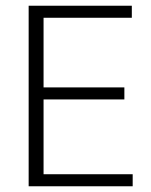

<svg xmlns="http://www.w3.org/2000/svg" viewBox="-20 -650 527 670"><path d="M80 -630H440V-588H132V-345H414V-303H132V-42H443V0H80Z"/></svg>

Font: Mukta Mahee ExtraLight
Style: Regular
Weight: 275
Designer: Shuchita Grover, Noopur Datye, Girish Dalvi, Yashodeep Gholap
Foundry: Ek Type
Version: Version 2.538;PS 1.000;hotconv 16.6.51;makeotf.lib2.5.65220;